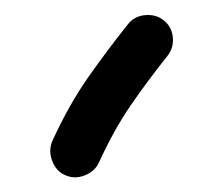

<svg xmlns="http://www.w3.org/2000/svg" viewBox="-20 -778 300 262"><path d="M203.1 -750.5Q214.4 -741.7 215.8 -727.3Q217.3 -712.9 208.5 -701.7Q181.2 -667.5 158.2 -634Q135.3 -600.6 115.2 -556.6Q109.4 -543.9 95.5 -538.6Q81.5 -533.2 68.8 -539.1Q56.6 -544.4 51.3 -558.3Q45.9 -572.3 51.3 -585.4Q74.2 -635.3 100.6 -672.9Q127 -710.4 154.3 -744.6Q163.1 -755.9 177.7 -757.3Q192.4 -758.8 203.1 -750.5Z"/></svg>

Font: Mikhak-DS2-FD Bold
Style: Regular
Weight: 700
Designer: Amin Abedi
Version: Version 3.4